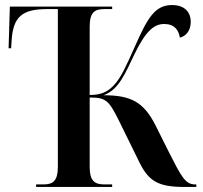

<svg xmlns="http://www.w3.org/2000/svg" viewBox="-20 -740 804 760"><path d="M123 0H424V-10H394C356 -10 335 -22 335 -80V-354C397 -354 410 -344 448 -268L533 -95C569 -24 605 0 709 0H757V-10H752C713 -10 697 -43 651 -133L595 -245C549 -335 500 -363 390 -363C450 -385 474 -446 513 -527C560 -624 594 -645 630 -645C671 -645 687 -621 692 -591C717 -597 735 -620 735 -653C735 -693 710 -720 661 -720C593 -720 564 -669 514 -556C480 -480 459 -432 431 -403C407 -377 381 -364 335 -364V-635C335 -695 358 -704 394 -704H424V-714H19L14 -549H24L26 -580C32 -673 67 -704 166 -704H209V-80C209 -24 190 -10 152 -10H123Z"/></svg>

Font: Noto Serif Display SemiCondensed SemiBold
Style: Regular
Weight: 600
Width: 4
Designer: Monotype Design Team
Foundry: Monotype Imaging Inc.
Version: Version 2.009